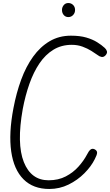

<svg xmlns="http://www.w3.org/2000/svg" viewBox="-20 -1240 728 1270"><path d="M306 10Q199.5 10 135.5 -54Q71.5 -118 54.2 -238Q37 -358 69 -525Q88 -625.5 120 -712.8Q152 -800 199 -865.2Q246 -930.5 308.2 -967.2Q370.5 -1004 449 -1004Q508.5 -1004 550.5 -991.8Q592.5 -979.5 622.2 -961Q652 -942.5 673 -923Q683 -914 687 -901.8Q691 -889.5 679 -875Q666 -860.5 651.2 -863.5Q636.5 -866.5 625.5 -876Q609.5 -887.5 584 -903.5Q558.5 -919.5 525.8 -931.5Q493 -943.5 454.5 -943.5Q386.5 -943.5 333.5 -911.2Q280.5 -879 241.2 -821Q202 -763 174.8 -686Q147.5 -609 130.5 -519Q89.5 -289 137.5 -168.2Q185.5 -47.5 301.5 -47.5Q366 -47.5 415.2 -73.2Q464.5 -99 499.2 -138Q534 -177 554.5 -216Q567 -241.5 579 -250.8Q591 -260 607 -252Q623 -243 622.2 -229Q621.5 -215 606.5 -186.5Q583 -139 538 -93.8Q493 -48.5 433.5 -19.2Q374 10 306 10ZM432 -1127Q413.5 -1127 401.8 -1140.5Q390 -1154 390 -1174Q390 -1192 401.5 -1206Q413 -1220 432 -1220Q450.5 -1220 463.5 -1207.2Q476.5 -1194.5 476.5 -1174Q476.5 -1154.5 463.8 -1140.8Q451 -1127 432 -1127Z"/></svg>

Font: Edu NSW ACT Hand Pre
Style: Regular
Weight: 400
Designer: Tina and Corey Anderson, Eben Sorkin, Mirko Velimirovic
Foundry: Sorkin Type Co.
Version: Version 2.000